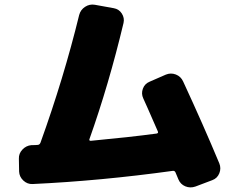

<svg xmlns="http://www.w3.org/2000/svg" viewBox="-20 -791 1040 844"><path d="M785 -433Q874 -241 944 -73Q953 -51 944 -29Q935 -7 913 1L839 29Q816 37 794.5 28Q773 19 764 -3Q763 -7 758 -17.5Q753 -28 751 -34Q747 -41 740 -40Q422 4 123 18Q100 19 82.5 2.5Q65 -14 64 -37L63 -93Q62 -116 78.5 -133.5Q95 -151 118 -153Q136 -153 145 -154Q154 -154 158 -164Q260 -447 328 -725Q334 -748 354 -761Q374 -774 397 -770L480 -755Q503 -751 515.5 -731.5Q528 -712 523 -690Q458 -418 373 -179Q371 -172 379 -172Q550 -188 669 -204Q677 -206 674 -213Q616 -346 610 -358Q600 -379 608 -401Q616 -423 638 -432L709 -463Q731 -472 753 -463.5Q775 -455 785 -433Z"/></svg>

Font: Rounded Mplus 1c Black
Style: Regular
Weight: 900
Version: Version 1.059.20150529